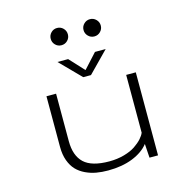

<svg xmlns="http://www.w3.org/2000/svg" viewBox="-124 -990 1098 1119"><g transform="rotate(-15 425.0 -430.0)"><path d="M318 -765.5Q296.5 -765.5 281.5 -780.8Q266.5 -796 266.5 -817.5Q266.5 -839 281.5 -854.2Q296.5 -869.5 318 -869.5Q340 -869.5 355 -854.2Q370 -839 370 -817.5Q370 -796 355 -780.8Q340 -765.5 318 -765.5ZM553.2 -780.8Q538 -765.5 516.5 -765.5Q495 -765.5 479.8 -780.8Q464.5 -796 464.5 -817.5Q464.5 -839 479.8 -854.2Q495 -869.5 516.5 -869.5Q538 -869.5 553.2 -854.2Q568.5 -839 568.5 -817.5Q568.5 -796 553.2 -780.8ZM560.5 -677.5 438.5 -553H392L269.5 -677.5H334L415.5 -589.5L496 -677.5ZM392 10Q354 10 321.2 4.2Q288.5 -1.5 257.2 -16.2Q226 -31 204.2 -53.8Q182.5 -76.5 169.2 -112.5Q156 -148.5 156 -195V-501H214V-214.5Q214 -127 260.2 -83.2Q306.5 -39.5 412.5 -39.5Q460.5 -39.5 502.2 -51.2Q544 -63 570.5 -81Q597 -99 613.8 -117.5Q630.5 -136 637 -152.5V-501H695V0H643.5L638 -84Q604.5 -41 540.8 -15.5Q477 10 392 10Z"/></g></svg>

Font: League Mono Wide UltraLight
Style: Regular
Weight: 200
Width: 8
Designer: Tyler Finck
Foundry: The League of Moveable Type / Tyler Finck
Version: Version 2.210